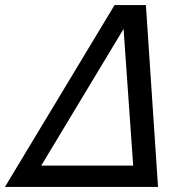

<svg xmlns="http://www.w3.org/2000/svg" viewBox="-96 -740 762 760"><path d="M481.5 -720H357.5L-76.5 0H529.5ZM67.2 -84.5 393.1 -625.5 431.2 -84.5Z"/></svg>

Font: Manrope
Style: MediumItalic
Weight: 500
Italic angle: -15°
Designer: Mikhail Sharanda
Foundry: Mikhail Sharanda
Version: Version 4.502;hotconv 1.0.109;makeotfexe 2.5.65596